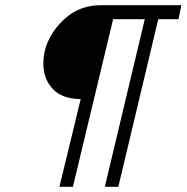

<svg xmlns="http://www.w3.org/2000/svg" viewBox="-20 -720 719 740"><path d="M147 -476C147 -436.7 158.8 -404 182.5 -378C206.2 -352 242.3 -338.7 291 -338L209 0H261L416 -646H538L384 0H436L590 -646H668L679 -700H369C306.3 -700 253.7 -676.5 211 -629.5C168.3 -582.5 147 -531.3 147 -476Z"/></svg>

Font: Titillium Web
Style: Light Italic
Weight: 300
Italic angle: -13°
Version: Version 1.001;PS 57.000;hotconv 1.0.70;makeotf.lib2.5.55311